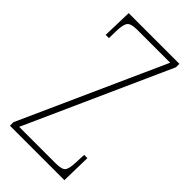

<svg xmlns="http://www.w3.org/2000/svg" viewBox="-223 -776 838 838"><g transform="rotate(45 195.5 -357.0)"><path d="M22 0V-22L322 -689H119Q80 -689 69.5 -675Q59 -661 58 -620L57 -576H37L41 -714H354V-693L54 -25H280Q319 -25 328.5 -39Q338 -53 339 -93L341 -139H361L358 0Z"/></g></svg>

Font: Noto Serif Myanmar ExtraCondensed Thin
Style: Regular
Weight: 100
Width: 2
Designer: Ben Mitchell and the Monotype Design Team
Foundry: Monotype Imaging Inc.
Version: Version 2.106; ttfautohint (v1.8.4.7-5d5b)